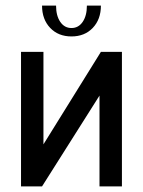

<svg xmlns="http://www.w3.org/2000/svg" viewBox="-20 -665 510 685"><path d="M290 -645H340Q340 -596 311 -565.5Q282 -535 235 -535Q188 -535 159 -565.5Q130 -596 130 -645H180Q180 -609 195 -587Q210 -565 235 -565Q260 -565 275 -587Q290 -609 290 -645ZM415 0H335V-324L130 0H55V-480H135V-150L340 -480H415Z"/></svg>

Font: Glametrix
Style: Bold
Weight: 700
Designer: gluk
Foundry: gluk
Version: Version 0.40